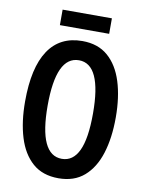

<svg xmlns="http://www.w3.org/2000/svg" viewBox="-95 -937 767 1013"><g transform="rotate(10 288.5 -430.0)"><path d="M532 -358Q532 -248 506 -165.5Q480 -83 426.5 -36.5Q373 10 289 10Q204 10 150.5 -37Q97 -84 71.5 -167Q46 -250 46 -359Q46 -540 107.5 -632.5Q169 -725 289 -725Q373 -725 426.5 -678.5Q480 -632 506 -549.5Q532 -467 532 -358ZM167 -358Q167 -94 289 -94Q349 -94 379.5 -159Q410 -224 410 -358Q410 -622 289 -622Q167 -622 167 -358ZM421 -870V-787H157V-870Z"/></g></svg>

Font: Noto Sans Devanagari UI ExtraCondensed SemiBold
Style: Regular
Weight: 600
Width: 2
Designer: Jelle Bosma - Monotype Design Team
Foundry: Monotype Imaging Inc.
Version: Version 2.004; ttfautohint (v1.8.4.7-5d5b)